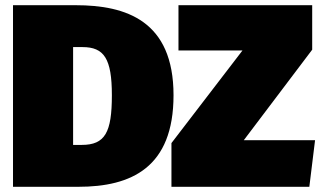

<svg xmlns="http://www.w3.org/2000/svg" viewBox="-20 -718 1239 738"><path d="M271 -698H30V0H281C485 0 647 -74 647 -352C647 -638 465 -698 271 -698ZM1180 -698H666V-524H912L639 -168V0H1169L1191 -179H917L1180 -527ZM297 -537C380 -537 410 -493 410 -352C410 -209 384 -161 294 -161H261V-537Z"/></svg>

Font: Fira Sans Ultra
Style: Regular
Weight: 950
Designer: Carrois Corporate & Edenspiekermann AG
Foundry: Carrois Corporate GbR & Edenspiekermann AG
Version: Version 4.203;PS 004.203;hotconv 1.0.88;makeotf.lib2.5.64775